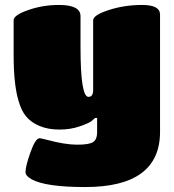

<svg xmlns="http://www.w3.org/2000/svg" viewBox="-20 -600 701 775"><path d="M372 -65V-124H364Q359 -119 349 -111Q339 -103 302 -90Q265 -77 219.5 -77Q174 -77 139.5 -91.5Q105 -106 85 -130.5Q65 -155 54 -196Q35 -261 35 -380V-518Q35 -539 94 -559.5Q153 -580 218 -580Q305 -580 305 -535V-409Q305 -209 337 -209Q356 -209 356 -236V-518Q356 -539 419 -559.5Q482 -580 554 -580Q626 -580 626 -541V-68Q626 155 324 155Q165 155 108 124Q83 110 83 95Q83 71 103 14.5Q123 -42 140 -42Q144 -42 168 -36Q242 -16 291.5 -16Q341 -16 356.5 -27Q372 -38 372 -65Z"/></svg>

Font: Titan One
Style: Regular
Weight: 400
Designer: Rodrigo Fuenzalida
Foundry: Rodrigo Fuenzalida
Version: Version 1.001